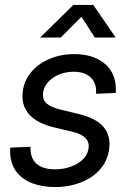

<svg xmlns="http://www.w3.org/2000/svg" viewBox="-20 -755 527 787"><path d="M205.6 11.7Q152.8 11.7 111.6 -4.2Q70.3 -20 46.6 -51.8Q22.9 -83.5 21.5 -130.9Q21.5 -135.7 21.7 -140.4Q22 -145 22 -149.9L105 -153.3Q103.5 -107.4 129.2 -84.2Q154.8 -61 205.6 -61Q242.2 -61 273.2 -72.8Q304.2 -84.5 323.5 -105.7Q342.8 -127 343.8 -154.8Q344.2 -177.7 327.4 -192.1Q310.5 -206.5 278.8 -214.4L197.3 -233.9Q133.8 -250 102.1 -283.2Q70.3 -316.4 72.3 -366.2Q74.2 -416.5 103.5 -454.1Q132.8 -491.7 180.4 -512.5Q228 -533.2 283.7 -533.2Q359.9 -533.2 405.8 -496.8Q451.7 -460.4 454.6 -397.9Q455.1 -392.1 455.1 -386.2Q455.1 -380.4 454.1 -374L373.5 -370.6Q377.4 -411.6 352.8 -436.3Q328.1 -460.9 282.2 -460.9Q247.1 -460.9 218.8 -448.2Q190.4 -435.5 173.6 -414.3Q156.7 -393.1 156.2 -368.2Q154.8 -344.2 172.4 -329.8Q189.9 -315.4 225.1 -306.6L304.7 -287.1Q369.1 -271.5 399.9 -239.5Q430.7 -207.5 428.7 -159.2Q427.2 -119.1 409.2 -87.4Q391.1 -55.7 360.1 -33.4Q329.1 -11.2 289.6 0.2Q250 11.7 205.6 11.7ZM229 -601.1H145.5V-602.1L280.8 -734.9H362.3L453.6 -602.1V-601.1H368.7L314 -686.5Z"/></svg>

Font: Inter 28pt
Style: Italic
Weight: 400
Italic angle: -9.3988°
Designer: Rasmus Andersson
Foundry: rsms
Version: Version 4.001;git-66647c0bb